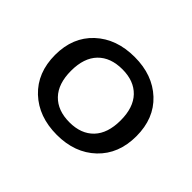

<svg xmlns="http://www.w3.org/2000/svg" viewBox="-83 -843 540 540"><g transform="rotate(45 186.5 -573.0)"><path d="M23.7 -573.9Q23.7 -644 68.8 -686Q114 -728 186.4 -728Q257.8 -728 302.6 -686.2Q347.3 -644.3 347.3 -573.7Q347.3 -503.1 302.6 -460.5Q257.8 -418 186.4 -418Q114 -418 68.8 -460.5Q23.7 -503.1 23.7 -573.9ZM284.5 -573.7Q284.5 -624.9 258.6 -652Q232.6 -679.1 186.4 -679.1Q139.4 -679.1 113.2 -652.2Q87 -625.2 87 -573.9Q87 -522.5 113.2 -495.3Q139.4 -468.1 186.4 -468.1Q232.6 -468.1 258.6 -495.3Q284.5 -522.5 284.5 -573.7Z"/></g></svg>

Font: Min Sans VF VF
Style: Regular
Weight: 400
Designer: Jinseong-Kim, NotoSansCJK, Nunito
Foundry: Jinseong-Kim
Version: Version 1.420;Glyphs 3.1.2 (3151)